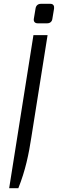

<svg xmlns="http://www.w3.org/2000/svg" viewBox="-20 -715 303 1005"><path d="M157 -616C155 -602 163 -593 177 -593H227C241 -593 252 -601 254 -616L263 -670C265 -684 259 -695 244 -695H194C178 -695 168 -685 166 -670ZM28 270H76C113 178 131 90 144 4L229 -531H155Z"/></svg>

Font: Exo
Style: Regular Italic
Weight: 400
Designer: Natanael Gama
Version: Version 1.00